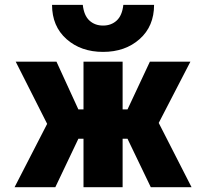

<svg xmlns="http://www.w3.org/2000/svg" viewBox="-20 -783 858 805"><path d="M330.1 -524.4H494.1V-324.2H514.6L608.4 -524.4H778.3L645.5 -267.6L783.2 2H612.3L514.6 -201.2H494.1V2H330.1V-201.2H308.6L211.9 2H41L177.7 -263.7L45.9 -524.4H216.8L308.6 -324.2H330.1ZM198.2 -762.7H327.1Q332 -717.8 355 -696.8Q377.9 -675.8 412.1 -675.8Q446.3 -675.8 469.2 -696.8Q492.2 -717.8 497.1 -762.7H626Q626 -672.9 565.4 -619.1Q504.9 -565.4 412.1 -565.4Q319.3 -565.4 258.8 -619.1Q198.2 -672.9 198.2 -762.7Z"/></svg>

Font: Gen Shin Gothic Heavy
Style: Bold
Weight: 900
Designer: [Source Han Sans]
Ryoko NISHIZUKA  (kana & ideographs); Paul D. Hunt (Latin, Greek & Cyrillic); Wenlong ZHANG  (bopomofo
Version: Version 1.002.20150607